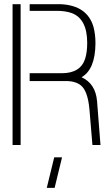

<svg xmlns="http://www.w3.org/2000/svg" viewBox="-20 -704 537 932"><path d="M207 208 243.2 59.6H281.2L245.1 208ZM41 0V-683.6H80.1V0ZM124 -310.5V-348.6H280.3Q371.1 -348.6 393.6 -419.9Q403.3 -451.2 403.3 -496.1Q403.3 -612.3 328.1 -640.6Q297.9 -651.4 254.9 -651.4H124V-683.6H276.4Q403.3 -676.8 433.6 -574.2Q443.4 -538.1 443.4 -493.2Q442.4 -367.2 376 -329.1Q444.3 -297.9 451.2 -211.9L467.8 0H428.7L414.1 -173.8Q406.2 -261.7 373 -289.1Q344.7 -312.5 291 -310.5Z"/></svg>

Font: Post No Bills Jaffna Light
Style: Regular
Weight: 300
Designer: Kosala Senevirathne, Siva Puranthara, Lasantha Premarathna, Tharique Azeez
Foundry: Mooniak
Version: Version 1.220 ; ttfautohint (v1.6)